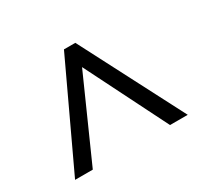

<svg xmlns="http://www.w3.org/2000/svg" viewBox="-102 -859 776 732"><g transform="rotate(-30 286.0 -493.0)"><path d="M38 -267 250 -719H300L534 -267H456L276 -626L116 -267Z"/></g></svg>

Font: Noto Sans Hanifi Rohingya
Style: Regular
Weight: 400
Designer: Monotype Design Team and DaltonMaag
Foundry: Google LLC
Version: Version 2.101